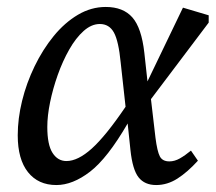

<svg xmlns="http://www.w3.org/2000/svg" viewBox="-20 -519 620 552"><path d="M116 -154Q116 -103 131 -79.5Q146 -56 171 -56Q204 -56 244 -92Q284 -128 341 -212L327 -339Q321 -401 307.5 -425.5Q294 -450 267 -450Q243 -450 220.5 -430Q198 -410 179 -376.5Q160 -343 146 -303.5Q132 -264 124 -225Q116 -186 116 -154ZM142 13Q90 13 60.5 -24Q31 -61 31 -130Q31 -178 43.5 -229Q56 -280 79.5 -328.5Q103 -377 134.5 -415.5Q166 -454 204 -476.5Q242 -499 284 -499Q334 -499 360.5 -469Q387 -439 395 -367L404 -285L506 -497L580 -475V-454L414 -234L427 -123Q432 -84 439.5 -69.5Q447 -55 467 -55Q482 -55 497 -63.5Q512 -72 529 -86L549 -57Q519 -24 490 -5.5Q461 13 429 13Q396 13 378.5 -9Q361 -31 355 -88L347 -164Q289 -64 239 -25.5Q189 13 142 13Z"/></svg>

Font: Source Serif 4 SmText
Style: Italic
Weight: 400
Italic angle: -12°
Designer: Frank Grießhammer
Foundry: Adobe
Version: Version 4.005;hotconv 1.1.0;makeotfexe 2.6.0